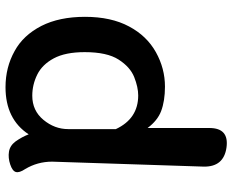

<svg xmlns="http://www.w3.org/2000/svg" viewBox="-93 -738 842 696"><g transform="rotate(90 328.0 -390.0)"><path d="M296 11Q224 11 165 -22Q108 -53 74 -119Q41 -184 41 -277Q41 -372 76 -437Q110 -501 169 -534Q228 -567 294 -567Q346 -567 383 -553Q417 -540 444 -504V-728Q444 -800 515 -790Q585 -780 584 -708L566 -158Q566 -105 593 -60Q607 -39 603.5 -26.5Q600 -14 576 -6Q552 2 530 -1.5Q508 -5 493 -25Q476 -49 467 -73Q412 11 296 11ZM327 -86Q381 -86 414.5 -126.5Q448 -167 448 -216V-389Q410 -470 326 -470Q296 -470 259.5 -455.5Q223 -441 196 -399Q169 -357 169 -276Q169 -206 191.5 -164Q214 -122 250.5 -104Q287 -86 327 -86Z"/></g></svg>

Font: MaokenZhuyuanTi
Style: Regular
Weight: 400
Designer: Fontworks Inc & LongZhuTi team: ZERO子、时光羊、荆南、频凡、刘鹏、Little White Dog、帆影Magmeta、奈白不弍、白日月球、ChaoTawei、雨三（排名不分先后）
Version: Version 1.000; 20230222